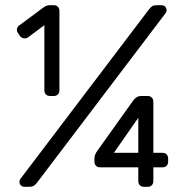

<svg xmlns="http://www.w3.org/2000/svg" viewBox="-20 -720 721 740"><path d="M187 -350H173Q163 -350 157 -356Q151 -362 151 -372V-623L88 -576Q83 -572 75 -572Q65 -572 57 -581L50 -591Q45 -598 45 -605Q45 -615 54 -622L150 -693Q160 -700 173 -700H187Q197 -700 203 -694Q209 -688 209 -678V-372Q209 -362 203 -356Q197 -350 187 -350ZM523 -350H549Q559 -350 565 -344Q571 -338 571 -328V-131H606Q616 -131 622 -125Q628 -119 628 -109V-97Q628 -87 622 -81Q616 -75 606 -75H571V-22Q571 -12 565 -6Q559 0 549 0H535Q525 0 519 -6Q513 -12 513 -22V-75H366Q356 -75 350 -81Q344 -87 344 -97V-110Q344 -124 356 -140L493 -332Q506 -350 523 -350ZM513 -131V-266L419 -131ZM92 0H75Q66 0 60.5 -5.5Q55 -11 55 -20Q55 -26 59 -31L552 -681Q560 -692 566.5 -696Q573 -700 585 -700H602Q611 -700 616.5 -694.5Q622 -689 622 -680Q622 -674 618 -669L125 -19Q117 -8 110.5 -4Q104 0 92 0Z"/></svg>

Font: Rubik
Style: Regular
Weight: 300
Designer: Hubert & Fischer
Foundry: Hubert & Fischer
Version: Version 1.100